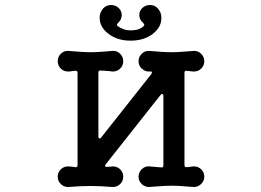

<svg xmlns="http://www.w3.org/2000/svg" viewBox="-20 -721 1040 765"><path d="M500 -559Q448 -559 412.5 -586Q377 -613 377 -650Q377 -660 380 -669Q393 -701 423 -701Q440 -701 452.5 -689.5Q465 -678 465 -661Q465 -644 451 -630Q443 -623 448 -618Q456 -611 470 -605.5Q484 -600 500 -600Q537 -600 553 -618Q555 -620 555 -622Q555 -625 550 -630Q535 -643 535 -661Q535 -678 547.5 -689.5Q560 -701 577 -701Q607 -701 620 -669Q623 -659 623 -649Q623 -612 588 -585.5Q553 -559 500 -559ZM753 -58Q770 -58 782 -46Q794 -34 794 -17Q794 1 780.5 13Q767 25 750 24Q725 22 704 20.5Q683 19 663 19Q644 19 623 20.5Q602 22 576 24Q559 25 545.5 13Q532 1 532 -17Q532 -35 545.5 -47.5Q559 -60 576 -58Q587 -57 598.5 -56Q610 -55 622 -54H624Q631 -54 631 -62V-339Q631 -345 627.5 -346.5Q624 -348 620 -343L401 -66Q399 -64 399 -60Q399 -56 405 -56Q411 -56 418 -57Q425 -58 430 -58Q447 -58 459 -46Q471 -34 471 -17Q471 1 458 13Q445 25 427 24Q403 22 382 21Q361 20 341 20Q321 20 300 21Q279 22 254 24Q236 25 223 13Q210 1 210 -17Q210 -34 222 -46Q234 -58 251 -58Q257 -58 265 -57Q273 -56 280 -55H282Q289 -55 289 -63V-431Q289 -439 282 -439Q274 -439 266.5 -437.5Q259 -436 251 -436Q234 -436 222 -448Q210 -460 210 -477Q210 -495 223 -507.5Q236 -520 254 -518Q280 -516 301 -514.5Q322 -513 341 -513Q361 -513 381.5 -514.5Q402 -516 427 -518Q445 -520 458 -507.5Q471 -495 471 -477Q471 -459 458 -447Q445 -435 427 -436Q417 -438 405 -438.5Q393 -439 381 -440H379Q372 -440 372 -432V-177Q372 -171 375.5 -169.5Q379 -168 383 -173L583 -426Q585 -428 585 -432Q585 -438 577 -436H576Q559 -435 545.5 -447Q532 -459 532 -477Q532 -495 545.5 -507.5Q559 -520 576 -518Q602 -516 623 -514.5Q644 -513 663 -513Q683 -513 703.5 -514.5Q724 -516 750 -518Q767 -520 780.5 -507.5Q794 -495 794 -477Q794 -460 782 -448Q770 -436 753 -436Q747 -436 739.5 -437Q732 -438 724 -439H722Q715 -439 715 -431V-63Q715 -55 723 -55Q731 -55 738.5 -56.5Q746 -58 753 -58Z"/></svg>

Font: Kiwi Maru Medium
Style: Regular
Weight: 500
Designer: Hiroki-Chan
Version: Version 1.100